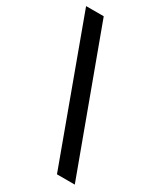

<svg xmlns="http://www.w3.org/2000/svg" viewBox="-203 -805 747 877"><g transform="rotate(30 170.5 -366.0)"><path d="M-18 -732H75L345 0H251Z"/></g></svg>

Font: Rosario
Style: Bold Italic
Weight: 700
Italic angle: -8.05°
Designer: Hector Gatti
Foundry: Omnibus Type
Version: Version 1.101; ttfautohint (v1.8.1.43-b0c9)